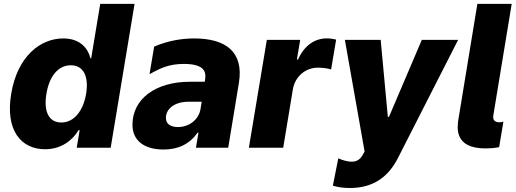

<svg xmlns="http://www.w3.org/2000/svg" viewBox="-20 -747 2608 971"><path d="M208.1 7.8C290.1 7.8 346.9 -38 377.1 -88.4H382.8L367.9 0H539.8L660.5 -727.3H486.9L441.1 -452.1H437.5C425.1 -502.1 386 -552.6 299.7 -552.6C186.1 -552.6 68.5 -464.8 36.6 -272.4C5.7 -86.6 87.4 7.8 208.1 7.8ZM290.1 -127.5C225.9 -127.5 199.9 -184.7 214.8 -272.7C229 -360.4 273.4 -416.9 338.1 -416.9C401.6 -416.9 430 -361.9 415.5 -272.7C400.6 -184.3 353.3 -127.5 290.1 -127.5Z M807.2 9.2C881.7 9.2 939.3 -18.8 979.4 -76H983.7L970.9 0H1134.2L1188.2 -328.1C1213.8 -485.8 1120.7 -552.6 962 -552.6C899.5 -552.6 831 -541.5 759.6 -511.4L736.2 -371.8C793.3 -403.8 836.6 -423.7 910.2 -423.7C1020.6 -423.7 1021 -377.1 1017.8 -348.7L1015.6 -333.5H940C766.3 -333.5 649.9 -246.4 649.9 -116.1C649.9 -33 713.1 9.2 807.2 9.2ZM880 -104.4C843.4 -104.4 818.5 -120 819.2 -150.6C818.5 -193.2 858.3 -232.6 935 -232.6H1000L994 -195.3C984.7 -139.9 934.3 -104.4 880 -104.4Z M1238.6 0H1412.3L1461.3 -296.2C1472.7 -361.2 1525.9 -404.8 1587.4 -404.8C1609 -404.8 1638.5 -401.6 1654.5 -395.6L1680 -546.9C1665.5 -550.4 1648.8 -552.9 1632.5 -552.9C1572.8 -552.9 1519.2 -518.1 1487.2 -446H1481.5L1498.2 -545.5H1329.5Z M1749.6 203.8C1873.6 203.8 1946.7 142 1992.5 52.2L2296.9 -545.5H2113.3L1947.1 -155.9H1941.4L1905.2 -545.5H1724.1L1823.9 19.2L1814.6 35.9C1800.4 60.7 1783.4 70.7 1758.2 70.7C1741.1 70.7 1720.2 66.1 1690.7 54L1663.4 192.1C1685.4 199.2 1717 203.8 1749.6 203.8Z M2435.4 3.6C2455.6 3.6 2483.7 1.8 2504.3 -2.8L2525.9 -132.1C2519.9 -129.6 2512.8 -128.6 2505.7 -128.6C2480.1 -128.6 2471.6 -142.4 2474.8 -163L2567.8 -727.3H2394.2L2299 -147.7C2291.2 -100.1 2277 3.6 2435.4 3.6Z"/></svg>

Font: TID UI Extra Bold
Style: Italic
Weight: 800
Italic angle: -9.39999°
Designer: The TID Project Authors
Foundry: Bakken & Bæck
Version: Version 1.001;hotconv 1.0.109;makeotfexe 2.5.65596